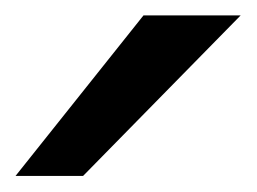

<svg xmlns="http://www.w3.org/2000/svg" viewBox="-20 -801 330 247"><path d="M164.6 -781.2H289.6L86.9 -574.7H0Z"/></svg>

Font: Kanchenjunga Medium
Style: Regular
Weight: 500
Version: Version 2.001